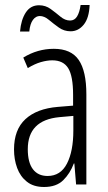

<svg xmlns="http://www.w3.org/2000/svg" viewBox="-20 -737 431 767"><path d="M195 -542Q264 -542 294.5 -497.5Q325 -453 325 -360V0H284L277 -84H275Q260 -44 232.5 -17Q205 10 156 10Q114 10 87.5 -11Q61 -32 48.5 -66Q36 -100 36 -140Q36 -219 81.5 -261Q127 -303 211 -310L272 -315V-358Q272 -433 252.5 -464.5Q233 -496 189 -496Q168 -496 143.5 -489Q119 -482 91 -465L73 -507Q130 -542 195 -542ZM217 -269Q91 -257 91 -141Q91 -88 111.5 -61Q132 -34 170 -34Q222 -34 247.5 -83.5Q273 -133 273 -216V-274ZM60 -611Q64 -658 83 -687Q102 -716 136 -716Q162 -716 182.5 -701Q203 -686 221.5 -670.5Q240 -655 260 -655Q278 -655 288 -671.5Q298 -688 302 -717H338Q336 -665 314.5 -638.5Q293 -612 262 -612Q236 -612 215 -627Q194 -642 175.5 -657.5Q157 -673 139 -673Q123 -673 111.5 -657.5Q100 -642 97 -611Z"/></svg>

Font: Noto Sans Sinhala ExtraCondensed Light
Style: Regular
Weight: 300
Width: 2
Designer: Jelle Bosma - Monotype Design Team
Foundry: Monotype Imaging Inc.
Version: Version 2.006; ttfautohint (v1.8.4.7-5d5b)